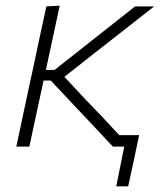

<svg xmlns="http://www.w3.org/2000/svg" viewBox="-20 -517 575 677"><path d="M37.5 0Q49.5 -56 60.5 -108Q71.5 -159.5 84.5 -220.5L95.5 -270.5Q108.5 -333 120 -386Q131.5 -439 143.5 -494.5L190.5 -497Q178.5 -441.5 167 -387.5Q155.5 -333.5 142.5 -273.5L142 -270.5H172.5L272 -349Q318 -385.5 364.5 -422Q411 -458.5 456.5 -494.5H523.5Q469 -451.5 414 -408.5L304 -322.5L207 -246L276.5 -171.5Q307.5 -139 339 -106.5Q370 -73.5 400.5 -40.5H470.5Q466 -18 461 5.5Q456 28.5 451 52.5Q441.5 95.5 432 140H390L418 0H378Q344.5 -36 310.8 -71.8Q277 -107.5 243 -143.5L159 -233H133.5L130 -216Q117 -157 106.2 -106Q95.5 -55 83.5 0Z"/></svg>

Font: Heraclito ExtraLight
Style: Italic
Weight: 200
Italic angle: -12°
Designer: Kostas Bartsokas (font) & Cristiano Sobral (main changes)
Foundry: Kostas Bartsokas (font) & Cristiano Sobral (main changes)
Version: Version 1.00;July 8, 2020;FontCreator 13.0.0.2655 64-bit